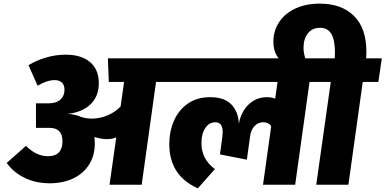

<svg xmlns="http://www.w3.org/2000/svg" viewBox="-20 -1017 2122 1057"><path d="M926 -566H839L760 0H583L620 -261Q599 -251 569 -251Q536 -251 500 -263Q502 -241 502 -228Q502 -161 470.5 -111Q439 -61 382.5 -34.5Q326 -8 254 -8Q177 -8 115.5 -38Q54 -68 17 -120L123 -214Q180 -157 244 -157Q284 -157 304 -178Q324 -199 324 -239Q324 -313 253 -313H178V-448H246Q289 -448 312 -468.5Q335 -489 335 -522Q335 -550 320.5 -563Q306 -576 281 -576Q239 -576 187 -545L137 -658Q179 -684 232.5 -700Q286 -716 342 -716Q428 -716 476 -675Q524 -634 524 -559Q524 -486 477.5 -442Q431 -398 351 -390Q390 -388 417 -377Q447 -364 485 -364Q530 -364 572.5 -382Q615 -400 644 -431L663 -566H579L574 -696H944Z M1770 -566H1684L1605 0H1428L1473 -322Q1459 -344 1429 -344Q1401 -344 1381.5 -323.5Q1362 -303 1357 -268L1339 -138L1191 -167L1204 -264Q1206 -282 1206 -290Q1206 -344 1165 -344Q1132 -344 1110.5 -312.5Q1089 -281 1089 -229Q1089 -185 1107 -150Q1125 -115 1163 -86L1069 20Q988 -17 950 -78Q912 -139 912 -223Q912 -294 938 -353Q964 -412 1014.5 -447Q1065 -482 1137 -482Q1216 -482 1254.5 -441Q1293 -400 1295 -335Q1306 -400 1348 -441Q1390 -482 1450 -482Q1474 -482 1495 -474L1508 -566H884L902 -696H1789Z M2063 -566H1977L1898 0H1721L1801 -566H1715L1733 -696H1823Q1824 -706 1824 -728Q1824 -795 1804.5 -829.5Q1785 -864 1742 -864Q1699 -864 1675 -833.5Q1651 -803 1651 -754Q1651 -715 1668 -678L1551 -662Q1523 -679 1504 -710Q1485 -741 1485 -787Q1485 -847 1516.5 -895Q1548 -943 1606 -970Q1664 -997 1741 -997Q1860 -997 1928.5 -929.5Q1997 -862 1997 -732Q1997 -709 1996 -696H2082Z"/></svg>

Font: FiraGO Heavy
Style: Italic
Weight: 900
Italic angle: -8°
Designer: bBox Type GmbH
Foundry: bBox Type GmbH
Version: Version 1.001